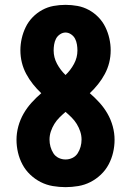

<svg xmlns="http://www.w3.org/2000/svg" viewBox="-20 -763 540 791"><path d="M250 8Q224 8 197.5 3.5Q171 -1 147.5 -13Q124 -25 104.5 -43.5Q85 -62 72.5 -85.5Q60 -109 54 -135Q48 -161 48 -187Q48 -215 55.5 -242.5Q63 -270 77 -294.5Q91 -319 110 -340Q129 -361 150 -379Q132 -396 116 -416Q100 -436 88 -458.5Q76 -481 70 -505.5Q64 -530 64 -556Q64 -580 69.5 -604.5Q75 -629 86 -651.5Q97 -674 114.5 -692Q132 -710 154 -722Q176 -734 200.5 -738.5Q225 -743 250 -743Q275 -743 299.5 -738.5Q324 -734 346 -722Q368 -710 385.5 -692Q403 -674 414 -651.5Q425 -629 430.5 -604.5Q436 -580 436 -556Q436 -530 430 -505.5Q424 -481 412 -458.5Q400 -436 384 -416Q368 -396 350 -379Q371 -361 390 -340Q409 -319 423 -294.5Q437 -270 444.5 -242.5Q452 -215 452 -187Q452 -161 446 -135Q440 -109 427.5 -85.5Q415 -62 395.5 -43.5Q376 -25 352.5 -13Q329 -1 302.5 3.5Q276 8 250 8ZM250 -454Q271 -474 285 -500Q299 -526 299 -555Q299 -567 297 -579.5Q295 -592 289.5 -603Q284 -614 273 -621.5Q262 -629 250 -629Q238 -629 227 -621.5Q216 -614 210.5 -603Q205 -592 203 -579.5Q201 -567 201 -555Q201 -526 215 -500Q229 -474 250 -454ZM250 -106Q265 -106 278.5 -112.5Q292 -119 300 -131.5Q308 -144 312 -158.5Q316 -173 316 -188Q316 -205 310.5 -221.5Q305 -238 296 -252.5Q287 -267 275 -279Q263 -291 250 -302Q237 -291 225 -279Q213 -267 204 -252.5Q195 -238 189.5 -221.5Q184 -205 184 -188Q184 -173 188 -158.5Q192 -144 200 -131.5Q208 -119 221.5 -112.5Q235 -106 250 -106Z"/></svg>

Font: Iosevka Heavy
Style: Regular
Weight: 900
Monospace: yes
Designer: Belleve Invis
Foundry: Belleve Invis
Version: Version 32.5.0; ttfautohint (v1.8.4)